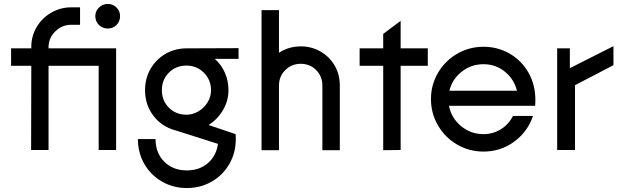

<svg xmlns="http://www.w3.org/2000/svg" viewBox="-20 -757 3128 969"><path d="M478 -425H225V0H137L138 -425H36V-513H138V-521Q138 -575 165 -620.5Q192 -666 238.5 -693Q285 -720 339 -720H384V-632H340Q293 -632 259 -598.5Q225 -565 225 -518V-513H566V0H478ZM461 -676Q461 -701 479.5 -719Q498 -737 524 -737Q550 -737 568 -719Q586 -701 586 -676Q586 -649 568 -631Q550 -613 524 -613Q498 -613 479.5 -631Q461 -649 461 -676Z M676 -55H765Q765 15 809 59Q853 103 923 103Q987 103 1029.5 66Q1072 29 1080 -31L866 -99Q797 -117 754.5 -172.5Q712 -228 712 -302Q712 -361 739.5 -409Q767 -457 815 -485Q863 -513 922 -513L1184 -514V-460H1064Q1097 -431 1115 -390Q1133 -349 1133 -302Q1133 -248 1105.5 -201.5Q1078 -155 1033 -126L1169 -80Q1170 -74 1170 -55Q1170 14 1137.5 70.5Q1105 127 1048.5 159.5Q992 192 923 192Q854 192 797.5 159.5Q741 127 708.5 70.5Q676 14 676 -55ZM1045 -302Q1045 -354 1009 -390Q973 -426 921 -426Q868 -426 832.5 -390.5Q797 -355 797 -302Q797 -249 832.5 -213.5Q868 -178 921 -178Q952 -178 980.5 -194.5Q1009 -211 1027 -239.5Q1045 -268 1045 -302Z M1388 -706V-491Q1438 -523 1498 -523Q1552 -523 1597.5 -497Q1643 -471 1669 -426Q1695 -381 1695 -326V1H1607V-325Q1607 -372 1575.5 -403.5Q1544 -435 1498 -435Q1452 -435 1420 -403.5Q1388 -372 1388 -325V1H1300V-706Z M1914 -425H1795V-513H1914V-586L2001 -651L2002 -650V-513H2139V-425H2002V0L1914 1Z M2155 -257Q2155 -329 2190.5 -389.5Q2226 -450 2287 -485.5Q2348 -521 2420 -521Q2491 -521 2551 -487Q2611 -453 2646.5 -391.5Q2682 -330 2682 -251Q2682 -233 2681 -223H2246Q2258 -161 2307 -120.5Q2356 -80 2420 -80Q2468 -80 2507.5 -104.5Q2547 -129 2569 -172H2670Q2643 -92 2575 -42Q2507 8 2420 8Q2348 8 2287 -27.5Q2226 -63 2190.5 -124Q2155 -185 2155 -257ZM2589 -299Q2575 -357 2528.5 -395Q2482 -433 2420 -433Q2358 -433 2310 -395Q2262 -357 2248 -299Z M2792 -513H2856V-413L3076 -524V-428L2882 -327V0H2792Z"/></svg>

Font: Lineal
Style: Regular
Weight: 400
Designer: Created by Frank Adebiaye with contributions from Anton Moglia & Ariel Martín Pérez
Created by Frank ADEBIAYE with FontF
Foundry: Velvetyne Type Foundry
Version: Version 2.000